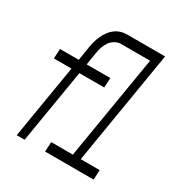

<svg xmlns="http://www.w3.org/2000/svg" viewBox="-171 -863 942 991"><g transform="rotate(30 300.0 -367.5)"><path d="M68 0 141 -439H36L39 -497H151L164 -580Q167 -598 172 -616Q177 -634 185 -651.5Q193 -669 204 -684.5Q215 -700 231 -712Q247 -724 265 -729.5Q283 -735 301 -735H528L416 -58H529L526 0H237L240 -58H369L472 -677H298Q280 -677 263 -667Q246 -657 235 -641Q224 -625 218.5 -607Q213 -589 210 -571L198 -497H339L336 -439H188L115 0Z"/></g></svg>

Font: Iosevka Curly LtExObl
Style: Regular
Weight: 300
Width: 7
Italic angle: -9°
Monospace: yes
Designer: Belleve Invis
Foundry: Belleve Invis
Version: Version 11.1.0; ttfautohint (v1.8.3)